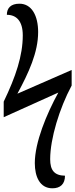

<svg xmlns="http://www.w3.org/2000/svg" viewBox="-23 -780 407 1037"><path d="M260 237C303 237 328 214 328 169C270 168 248 139 248 80C248 -31 298 -195 364 -318V-402L71 -274C132 -387 183 -497 183 -607C183 -694 149 -760 82 -760C36 -760 14 -737 14 -700C66 -700 100 -666 100 -589C100 -479 62 -366 -3 -231V-147L292 -280C228 -163 165 -11 165 101C165 174 192 237 260 237Z"/></svg>

Font: Noto Serif Condensed Medium
Style: Regular
Weight: 500
Width: 3
Designer: Monotype Design Team
Foundry: Monotype Imaging Inc.
Version: Version 2.015